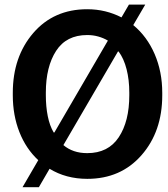

<svg xmlns="http://www.w3.org/2000/svg" viewBox="-20 -761 724 828"><path d="M679.7 -350.1Q679.7 -193.8 590.3 -91.8Q501 10.3 356.4 10.3Q310.5 10.3 269.5 -0.7Q228.5 -11.7 193.8 -33.2L147.5 46.4H77.1L145 -70.3Q92.3 -119.1 63.7 -191.4Q35.2 -263.7 35.2 -350.1V-360.8Q35.2 -516.1 123.5 -618.7Q211.9 -721.2 356 -721.2Q396.5 -721.2 433.6 -712.2Q470.7 -703.1 503.9 -686L536.1 -741.2H606.4L554.7 -652.8Q614.3 -603.5 647 -527.6Q679.7 -451.7 679.7 -360.8ZM537.6 -361.8Q537.6 -416.5 525.9 -462.4Q514.2 -508.3 491.7 -538.6L488.8 -539.1L253.4 -135.3Q273.4 -118.2 299.1 -109.4Q324.7 -100.6 356.4 -100.6Q446.8 -100.6 492.2 -169.2Q537.6 -237.8 537.6 -350.1ZM177.7 -350.1Q177.7 -301.3 186 -260Q194.3 -218.8 211.4 -189.9L214.4 -189.5L445.3 -585.9Q426.3 -597.2 403.8 -603.5Q381.3 -609.9 356 -609.9Q266.1 -609.9 221.9 -541.5Q177.7 -473.1 177.7 -361.8Z"/></svg>

Font: TypoPRO Roboto Slab
Style: Bold
Weight: 700
Designer: Google
Version: Version 1.100263; 2013; ttfautohint (v0.94.20-1c74) -l 8 -r 